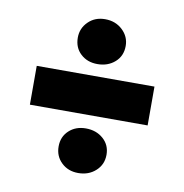

<svg xmlns="http://www.w3.org/2000/svg" viewBox="-68 -632 662 689"><g transform="rotate(10 263.0 -287.0)"><path d="M48 -218V-359.5H477V-218ZM261 -6.5Q224 -6.5 199.8 -29.8Q175.5 -53 175.5 -88.5Q175.5 -124 199.8 -146.5Q224 -169 261 -169Q299 -169 324.5 -146.5Q350 -124 350 -88.5Q350 -53 324.5 -29.8Q299 -6.5 261 -6.5ZM261 -403.5Q224 -403.5 199.8 -426Q175.5 -448.5 175.5 -485Q175.5 -519 199.8 -543Q224 -567 261 -567Q299 -567 324.5 -543Q350 -519 350 -485Q350 -448.5 324.5 -426Q299 -403.5 261 -403.5Z"/></g></svg>

Font: Karla ExtraBold
Style: Regular
Weight: 800
Designer: Jonathan Pinhorn
Version: Version 2.001